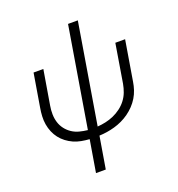

<svg xmlns="http://www.w3.org/2000/svg" viewBox="-164 -869 1128 1218"><g transform="rotate(-20 400.0 -260.0)"><path d="M275 215 311 -1Q283 -3 256 -8Q229 -13 204.5 -24Q180 -35 159 -51Q138 -67 122 -87.5Q106 -108 95.5 -133Q85 -158 80.5 -185Q76 -212 77.5 -240.5Q79 -269 84 -297L121 -520H187L148 -287Q143 -258 143.5 -229.5Q144 -201 152 -175Q160 -149 176.5 -127.5Q193 -106 215.5 -91Q238 -76 265 -69Q292 -62 320 -59L432 -735H498L386 -59Q414 -61 441.5 -67Q469 -73 495.5 -84.5Q522 -96 546 -114Q570 -132 587.5 -155Q605 -178 615 -204.5Q625 -231 630 -259L673 -520H739L694 -249Q690 -223 681.5 -197Q673 -171 658.5 -147Q644 -123 624.5 -102.5Q605 -82 582 -65.5Q559 -49 533.5 -37Q508 -25 481.5 -17.5Q455 -10 429 -6Q403 -2 377 -1L341 215Z"/></g></svg>

Font: Iosevka Aile Light Oblique
Style: Regular
Weight: 300
Italic angle: -9°
Designer: Belleve Invis
Foundry: Belleve Invis
Version: Version 31.1.0; ttfautohint (v1.8.4)